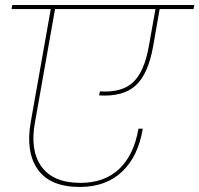

<svg xmlns="http://www.w3.org/2000/svg" viewBox="-20 -760 790 761"><path d="M25.9 -724.1 28.8 -740.2H750L747.1 -724.1H612.8L586.9 -576.2Q567.4 -466.3 517.8 -421.1Q468.3 -376 373 -381.8L376 -397.9Q462.4 -392.1 507.1 -433.6Q551.8 -475.1 569.8 -576.2L596.2 -724.1H198.2L119.1 -277.8Q97.7 -165.5 144 -100.3Q190.4 -35.2 298.8 -35.2Q394.5 -35.2 452.9 -90.8Q511.2 -146.5 528.8 -250H545.9Q527.8 -140.1 463.9 -79.6Q399.9 -19 295.9 -19Q178.7 -19 129.6 -88.6Q80.6 -158.2 102.1 -277.8L181.2 -724.1Z"/></svg>

Font: SVN-Poppins Thin
Style: Italic
Weight: 100
Italic angle: -10°
Designer: Ninad Kale (Devanagari), Jonny Pinhorn (Latin)
Foundry: Indian Type Foundry
Version: Version 3.002 2017